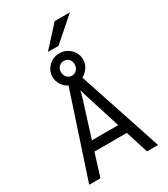

<svg xmlns="http://www.w3.org/2000/svg" viewBox="-252 -1172 1119 1282"><g transform="rotate(-30 308.0 -531.0)"><path d="M42.5 0 254.5 -642.8Q226.4 -657.2 208.3 -684.8Q190.2 -712.2 190.2 -745.8Q190.2 -777.8 206.4 -803.7Q222.5 -829.6 249.3 -844.8Q276.1 -860 308 -860Q340 -860 366.8 -844.8Q393.6 -829.6 409.7 -803.7Q425.8 -777.8 425.8 -745.8Q425.8 -712.2 407.3 -684.4Q388.9 -656.5 360.8 -642L573.5 0H488.2L433.2 -174.2H183.5L129.2 0ZM206.5 -247.8H409.5L326.5 -509.4Q323 -521 316.4 -542.8Q309.9 -564.5 307.2 -576.5Q304.9 -564.5 298.8 -542.8Q292.8 -521 288.8 -509.4ZM308 -688Q330.4 -688 345.6 -704.3Q360.8 -720.6 360.8 -745.8Q360.8 -770.9 345.6 -786.1Q330.4 -801.2 308 -801.2Q286.5 -801.2 270.9 -786.1Q255.2 -770.9 255.2 -745.8Q255.2 -720.6 270.9 -704.3Q286.5 -688 308 -688ZM247.2 -905.5 389.2 -1061.5H506.8L328.8 -905.5Z"/></g></svg>

Font: Overpass Mono Light
Style: Regular
Weight: 300
Monospace: yes
Designer: Delve Withrington, Dave Bailey
Foundry: Delve Fonts LLC
Version: Version 4.000